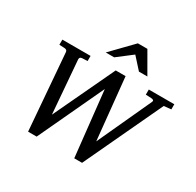

<svg xmlns="http://www.w3.org/2000/svg" viewBox="-193 -1131 1387 1362"><g transform="rotate(30 500.0 -450.0)"><path d="M1000 -629 941 -623 641 16H577L519 -518L269 16H199L149 -607Q148 -626 125 -627L83 -629V-671H314V-629L270 -627Q250 -626 250 -607L285 -173L520 -671H601L652 -166L855 -607Q864 -625 836 -627L791 -629V-671H1000ZM736 -746H667L584 -838L464 -746H395L560 -916H638Z"/></g></svg>

Font: Veleka
Style: Italic
Weight: 400
Italic angle: -12°
Designer: Stefan Peev, Context Ltd, 2016; SIL International, 1997-2014.
Foundry: Stefan Peev, Context Ltd, 2016
Version: Version 1.000